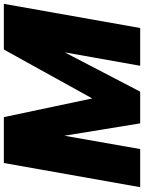

<svg xmlns="http://www.w3.org/2000/svg" viewBox="104 -849 745 993"><g transform="rotate(-90 476.5 -352.5)"><path d="M4.9 0 129.9 -705.1H367.2L463.9 -248L716.8 -705.1H953.1L828.1 0H632.8L702.1 -390.1L499 0H335L271 -392.1L202.1 0Z"/></g></svg>

Font: Poppins ExtraBold
Style: Italic
Weight: 800
Italic angle: -10°
Designer: Ninad Kale (Devanagari), Jonny Pinhorn (Latin)
Foundry: Indian Type Foundry
Version: Version 3.200;PS 1.000;hotconv 16.6.54;makeotf.lib2.5.65590